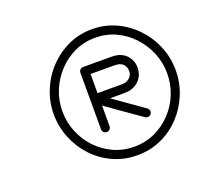

<svg xmlns="http://www.w3.org/2000/svg" viewBox="-109 -731 959 885"><g transform="rotate(-20 370.5 -288.0)"><path d="M305 -426Q305 -435 311 -441Q317 -447 326 -447Q335 -447 341 -441Q347 -435 347 -426Q347 -357 347 -287.5Q347 -218 347 -149Q347 -149 347 -149Q347 -149 347 -149Q347 -140 341 -134Q335 -128 326 -128Q317 -128 311 -134Q305 -140 305 -149Q305 -218 305 -287.5Q305 -357 305 -426Q305 -426 305 -426Q305 -426 305 -426ZM326 -405Q317 -405 311 -411Q305 -417 305 -426Q305 -435 311 -441Q317 -447 326 -447Q359 -447 391.5 -447Q424 -447 456 -447Q465 -447 474.5 -446.5Q484 -446 494 -444Q515 -439 532 -425Q548 -410 556 -389Q563 -369 560 -347Q555 -307 522 -285Q507 -275 488 -271Q480 -270 472 -269.5Q464 -269 456 -269Q424 -269 391.5 -269Q359 -269 327 -269Q319 -269 318 -276.5Q317 -284 319 -292Q322 -300 327.5 -305.5Q333 -311 339 -307Q389 -272 439 -236.5Q489 -201 539 -166Q539 -166 539 -166Q539 -166 539 -166Q546 -161 547.5 -152.5Q549 -144 544 -137Q539 -130 530.5 -128.5Q522 -127 515 -132Q465 -167 415 -202Q365 -237 315 -273Q303 -281 307 -296Q312 -311 327 -311Q359 -311 391.5 -311Q424 -311 456 -311Q462 -311 468 -311Q474 -311 481 -312Q491 -314 499 -320Q516 -331 519 -352Q520 -364 516 -375Q512 -386 504 -393Q496 -400 484 -403Q477 -404 470 -404.5Q463 -405 456 -405Q424 -405 391.5 -405Q359 -405 326 -405Q326 -405 326 -405Q326 -405 326 -405ZM680 -288Q680 -341 660 -389Q640 -437 605 -474.5Q570 -512 523.5 -533.5Q477 -555 423 -555Q369 -555 322.5 -533.5Q276 -512 241 -474.5Q206 -437 186 -389Q166 -341 166 -288Q166 -234 185.5 -186Q205 -138 240 -101Q275 -64 321.5 -42.5Q368 -21 423 -21Q478 -21 524.5 -42.5Q571 -64 606 -101Q641 -138 660.5 -186Q680 -234 680 -288ZM124 -288Q124 -349 147 -405Q170 -461 211 -504Q252 -547 306 -572Q360 -597 423 -597Q486 -597 540 -572Q594 -547 635 -504Q676 -461 699 -405Q722 -349 722 -288Q722 -226 699 -170Q676 -114 635.5 -71Q595 -28 540.5 -3.5Q486 21 423 21Q360 21 305.5 -3.5Q251 -28 210.5 -71Q170 -114 147 -170Q124 -226 124 -288Z"/></g></svg>

Font: FRB American Cursive Medium
Style: Italic
Weight: 500
Italic angle: -25°
Version: Version 2.0;Modular Font Editor K font №1